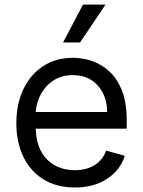

<svg xmlns="http://www.w3.org/2000/svg" viewBox="-20 -804 622 835"><path d="M305.4 11.4Q226.6 11.4 169.6 -23.6Q112.6 -58.6 81.9 -121.6Q51.1 -184.7 51.1 -268.5Q51.1 -352.3 81.9 -416.4Q112.6 -480.5 167.8 -516.5Q223 -552.6 296.9 -552.6Q339.5 -552.6 381 -538.4Q422.6 -524.1 456.7 -492.4Q490.8 -460.6 511 -408.4Q531.2 -356.2 531.2 -279.8V-244.3H135.3Q138.1 -157 184.8 -110.4Q231.5 -63.9 305.4 -63.9Q354.8 -63.9 390.3 -85.2Q425.8 -106.5 441.8 -149.1L522.7 -126.4Q503.6 -64.6 446 -26.6Q388.5 11.4 305.4 11.4ZM135.3 -316.8H446Q446 -386 405.5 -431.6Q365.1 -477.3 296.9 -477.3Q248.9 -477.3 213.8 -454.9Q178.6 -432.5 158.4 -395.8Q138.1 -359 135.3 -316.8ZM254.3 -619.3 340.9 -784.1H438.9L328.1 -619.3Z"/></svg>

Font: Inter Alia
Style: Regular
Weight: 400
Designer: Rasmus Andersson (Latin, Greek, Cyrillic etc.) and Evan from Shavian.info (Shavian, old style figures)
Foundry: Shavian.info
Version: Version 0.001;git-37ab20767